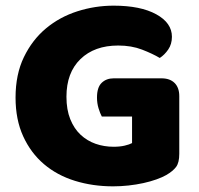

<svg xmlns="http://www.w3.org/2000/svg" viewBox="-20 -643 704 679"><path d="M614 -99Q614 -68 603 -53Q592 -38 568 -24Q554 -16 533 -8.5Q512 -1 487 4.5Q462 10 434.5 13Q407 16 380 16Q308 16 245 -3.5Q182 -23 135.5 -62.5Q89 -102 62 -161Q35 -220 35 -298Q35 -380 64.5 -441Q94 -502 142.5 -542.5Q191 -583 253.5 -603Q316 -623 382 -623Q477 -623 532.5 -592.5Q588 -562 588 -513Q588 -487 575 -468Q562 -449 545 -438Q520 -453 482.5 -467.5Q445 -482 398 -482Q314 -482 264.5 -434Q215 -386 215 -301Q215 -255 228.5 -221.5Q242 -188 265 -166.5Q288 -145 318 -134.5Q348 -124 382 -124Q404 -124 421 -128Q438 -132 447 -137V-231H340Q334 -242 328.5 -260Q323 -278 323 -298Q323 -334 339.5 -350Q356 -366 382 -366H551Q581 -366 597.5 -349.5Q614 -333 614 -303Z"/></svg>

Font: Baloo Tamma
Style: Regular
Weight: 400
Designer: Divya Kowshik and Ek Type
Foundry: Ek Type
Version: Version 1.007;PS 1.000;hotconv 1.0.88;makeotf.lib2.5.647800